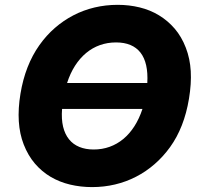

<svg xmlns="http://www.w3.org/2000/svg" viewBox="-20 -757 829 787"><path d="M63.9 -372.9Q83.1 -489.3 141.3 -571.7Q169.7 -611.9 205.1 -642.6Q240.4 -673.3 281.2 -694.4Q322.1 -715.6 367.7 -726.4Q413.4 -737.2 462.4 -737.2Q509.2 -737.2 552.2 -726.7Q595.2 -716.3 631.4 -694.4Q667.6 -672.6 696 -639.6Q724.4 -606.5 741.8 -561.1Q758.9 -516.7 761.9 -465.6Q764.9 -414.4 754.6 -352.3Q735.1 -234.4 677.2 -154.1Q648.8 -114.7 613.6 -84.2Q578.5 -53.6 537.8 -32.7Q497.2 -11.7 451.7 -0.9Q406.2 9.9 357.6 9.9Q310.4 9.9 267.2 -0.4Q224.1 -10.7 187.7 -32.1Q151.3 -53.6 123 -86.6Q94.8 -119.7 77.1 -165.1Q43.7 -250.7 63.9 -372.9ZM364 -144.2Q398.8 -144.2 429.3 -155.2Q459.9 -166.2 485.4 -187.3Q511 -208.5 530.9 -239.5Q550.8 -270.6 563.9 -310.4H234.4Q231.2 -268.8 238.6 -237.7Q246.1 -206.7 263 -185.9Q279.8 -165.1 305.4 -154.7Q331 -144.2 364 -144.2ZM583.8 -416.9Q588.4 -499.6 555.8 -541.4Q523.1 -583.1 455.6 -583.1Q420.5 -583.1 389.6 -572.1Q358.7 -561.1 333.1 -539.8Q307.5 -518.5 287.6 -487.6Q267.8 -456.7 255 -416.9Z"/></svg>

Font: Inter P Extra Bold
Style: Italic
Weight: 800
Italic angle: 9.39999°
Designer: Rasmus Andersson
Foundry: rsms
Version: Version 3.018;git-588b23468